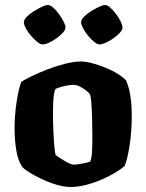

<svg xmlns="http://www.w3.org/2000/svg" viewBox="-20 -745 583 765"><path d="M261 0Q236 0 205.5 -9Q175 -18 146.5 -31.5Q118 -45 97 -58Q76 -71 68 -81Q51 -106 44.5 -148Q38 -190 38 -234Q38 -272 42 -307.5Q46 -343 52 -372.5Q58 -402 65 -419Q79 -428 106.5 -441.5Q134 -455 169 -468.5Q204 -482 239.5 -491Q275 -500 303 -500Q322 -500 348 -493Q374 -486 401 -475Q428 -464 449.5 -450.5Q471 -437 482 -425Q490 -408 495 -386.5Q500 -365 502.5 -339Q505 -313 505 -282Q505 -225 497 -170Q489 -115 477 -84Q465 -73 441.5 -58.5Q418 -44 387 -30.5Q356 -17 323.5 -8.5Q291 0 261 0ZM274 -89Q279 -89 291 -90.5Q303 -92 317 -95Q331 -98 339 -101Q345 -111 346.5 -139Q348 -167 348 -201Q348 -232 347 -269Q346 -306 344 -335Q342 -364 338 -370Q334 -376 322.5 -385Q311 -394 297.5 -400.5Q284 -407 271 -407Q262 -407 248.5 -404.5Q235 -402 222.5 -398.5Q210 -395 202 -391Q198 -386 195.5 -371.5Q193 -357 192 -337.5Q191 -318 191 -296Q191 -264 192.5 -227.5Q194 -191 196.5 -163.5Q199 -136 201 -129Q203 -126 212 -120Q221 -114 233 -106.5Q245 -99 256 -94Q267 -89 274 -89ZM376 -568Q368 -568 355.5 -578Q343 -588 331 -602.5Q319 -617 311 -632.5Q303 -648 303 -657Q303 -666 314 -677.5Q325 -689 341.5 -699.5Q358 -710 374 -717.5Q390 -725 399 -725Q408 -725 419.5 -714.5Q431 -704 442.5 -689Q454 -674 461 -659Q468 -644 468 -634Q468 -624 451 -608Q434 -592 412 -580Q390 -568 376 -568ZM149 -568Q141 -568 128.5 -578Q116 -588 103.5 -602.5Q91 -617 83 -632Q75 -647 75 -657Q75 -666 86 -677.5Q97 -689 113.5 -699.5Q130 -710 146 -717.5Q162 -725 171 -725Q180 -725 191.5 -715Q203 -705 214.5 -689.5Q226 -674 233.5 -659Q241 -644 241 -635Q241 -624 224 -608Q207 -592 185.5 -580Q164 -568 149 -568Z"/></svg>

Font: Texturina 12pt ExtraBold
Style: Regular
Weight: 800
Designer: Guillermo Torres Carreño
Foundry: Omnibus-Type
Version: Version 1.002